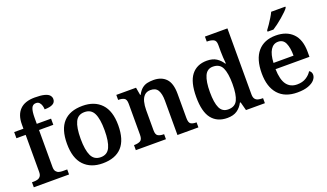

<svg xmlns="http://www.w3.org/2000/svg" viewBox="-73 -1257 2990 1756"><g transform="rotate(-20 1422.0 -379.5)"><path d="M22 0V-49H41Q58 -49 75.5 -53.5Q93 -58 104.5 -72.5Q116 -87 116 -116V-476H26V-536H116V-578Q116 -670 164.5 -719.5Q213 -769 310 -769Q369 -769 403.5 -760Q438 -751 452 -734.5Q466 -718 466 -698Q466 -666 438.5 -651Q411 -636 359 -636Q359 -653 353.5 -672Q348 -691 336 -704Q324 -717 303 -717Q271 -717 258.5 -687Q246 -657 246 -593V-536H385V-476H246V-116Q246 -87 257.5 -72.5Q269 -58 286 -53.5Q303 -49 321 -49H365V0Z M691 10Q576 10 509.5 -59.5Q443 -129 443 -270Q443 -410 506.5 -479Q570 -548 694 -548Q810 -548 876 -478.5Q942 -409 942 -270Q942 -129 878.5 -59.5Q815 10 691 10ZM693 -49Q757 -49 783 -105Q809 -161 809 -270Q809 -379 782.5 -433.5Q756 -488 692 -488Q628 -488 602 -433.5Q576 -379 576 -270Q576 -161 602.5 -105Q629 -49 693 -49Z M1015 0V-49H1019Q1052 -49 1075.5 -60.5Q1099 -72 1099 -119V-421Q1099 -464 1078 -475.5Q1057 -487 1024 -487H1020V-536H1212L1225 -461H1230Q1250 -499 1273.5 -517.5Q1297 -536 1324.5 -542Q1352 -548 1384 -548Q1462 -548 1506 -502Q1550 -456 1550 -354V-119Q1550 -73 1568 -61Q1586 -49 1620 -49H1624V0H1420V-335Q1420 -400 1399.5 -435.5Q1379 -471 1328 -471Q1291 -471 1269 -449.5Q1247 -428 1238 -391.5Q1229 -355 1229 -313V-115Q1229 -72 1250 -60.5Q1271 -49 1304 -49H1308V0Z M1904 10Q1806 10 1753 -56.5Q1700 -123 1700 -267Q1700 -412 1753 -479.5Q1806 -547 1903 -547Q1960 -547 1996 -523.5Q2032 -500 2054 -464H2060Q2057 -491 2055 -524.5Q2053 -558 2053 -582V-647Q2053 -689 2028.5 -700Q2004 -711 1972 -711H1964V-760H2183V-118Q2183 -88 2194.5 -73Q2206 -58 2225 -53.5Q2244 -49 2266 -49H2271V0H2087L2065 -83H2058Q2036 -40 1999.5 -15Q1963 10 1904 10ZM1938 -61Q2004 -61 2028.5 -112Q2053 -163 2053 -267Q2053 -370 2028.5 -423.5Q2004 -477 1937 -477Q1881 -477 1857 -423Q1833 -369 1833 -267Q1833 -163 1857 -112Q1881 -61 1938 -61Z M2586 10Q2465 10 2401 -62Q2337 -134 2337 -265Q2337 -404 2399 -476Q2461 -548 2574 -548Q2679 -548 2739 -487.5Q2799 -427 2799 -308V-259H2469Q2472 -155 2507.5 -107.5Q2543 -60 2609 -60Q2661 -60 2697 -83Q2733 -106 2751 -137Q2762 -131 2768.5 -120Q2775 -109 2775 -94Q2775 -69 2754.5 -45Q2734 -21 2692 -5.5Q2650 10 2586 10ZM2666 -319Q2666 -396 2645.5 -441.5Q2625 -487 2576 -487Q2529 -487 2502 -444Q2475 -401 2471 -319ZM2518 -619Q2533 -638 2550.5 -664Q2568 -690 2584.5 -717Q2601 -744 2611 -766H2749V-756Q2741 -743 2720.5 -723Q2700 -703 2674.5 -681Q2649 -659 2623 -639.5Q2597 -620 2575 -606H2518Z"/></g></svg>

Font: Noto Serif Vithkuqi SemiBold
Style: Regular
Weight: 600
Version: Version 1.005